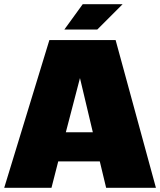

<svg xmlns="http://www.w3.org/2000/svg" viewBox="-20 -890 759 910"><path d="M483 0 453 -125H256L224 0H0L214 -700H528L719 0ZM359 -520 292 -263H420ZM285 -750 372 -870H561L441 -750Z"/></svg>

Font: Fivo Sans Black
Style: Regular
Weight: 900
Designer: Alexander Slobzheninov
Foundry: Alexander Slobzheninov
Version: 1.0